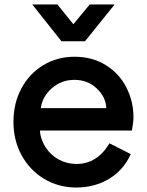

<svg xmlns="http://www.w3.org/2000/svg" viewBox="-20 -814 654 856"><path d="M40 -271Q40 -354 75.5 -420Q111 -486 173 -523.5Q235 -561 312 -561Q392 -561 452 -523.5Q512 -486 543.5 -424Q575 -362 575 -292Q575 -268 568 -232H158Q160 -194 182.5 -158.5Q205 -123 241.5 -103Q278 -83 321 -83Q413 -83 468 -175L563 -127Q532 -57 467.5 -17.5Q403 22 320 22Q241 22 177 -16.5Q113 -55 76.5 -121.5Q40 -188 40 -271ZM454 -332Q452 -381 411.5 -419.5Q371 -458 312 -458Q254 -458 211.5 -421Q169 -384 162 -332ZM124 -794H236L307 -706L380 -794H491L359 -630H254Z"/></svg>

Font: BLUETTI 2.0 Medium
Style: Italic
Weight: 500
Designer: Stijn de Vries
Foundry: tokotype
Version: Version 2.005;October 31, 2023;FontCreator 14.0.0.2814 64-bi